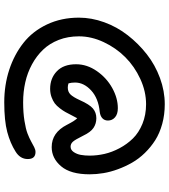

<svg xmlns="http://www.w3.org/2000/svg" viewBox="34 -684 795 903"><g transform="rotate(90 431.5 -232.5)"><path d="M460.9 145Q379.9 145 308.3 121.6Q236.8 98.1 181.9 54.9Q127 11.7 95 -55.9Q63 -123.5 63 -206.1Q63 -265.6 84.7 -325.4Q106.4 -385.3 145.8 -435.8Q185.1 -486.3 235.4 -525.6Q285.6 -564.9 346.9 -587.4Q408.2 -609.9 470.2 -609.9Q519.5 -609.9 563 -597.9Q606.4 -585.9 639.2 -565.2Q671.9 -544.4 699.2 -516.4Q726.6 -488.3 744.9 -456.3Q763.2 -424.3 775.9 -389.6Q788.6 -355 794.2 -321.8Q799.8 -288.6 799.8 -256.8Q799.8 -167 762.2 -122.6Q724.6 -78.1 671.9 -78.1Q603.5 -78.1 566.9 -149.9Q566.4 -151.4 564.9 -153.8Q547.4 -187.5 536.1 -198.2Q531.7 -190.4 522.5 -172.4Q513.2 -154.3 507.1 -143.1Q501 -131.8 489.3 -116.5Q477.5 -101.1 466.1 -92.5Q454.6 -84 436.8 -77.4Q418.9 -70.8 397.9 -70.8Q348.1 -70.8 315.2 -102.3Q282.2 -133.8 282.2 -192.9Q282.2 -244.1 314.2 -290.3Q346.2 -336.4 393.8 -362.8Q441.4 -389.2 488.8 -389.2Q516.6 -389.2 531.7 -376Q546.9 -362.8 546.9 -342.8Q546.9 -326.7 536.4 -316.7Q525.9 -306.6 506.8 -304.2Q442.4 -297.9 405.3 -263.7Q368.2 -229.5 368.2 -188Q368.2 -170.4 372.1 -157.2Q381.3 -153.8 392.1 -153.8Q411.6 -153.8 424.1 -166.3Q436.5 -178.7 451.2 -210.9Q471.2 -255.9 490.2 -272Q509.3 -288.1 536.1 -288.1Q561.5 -288.1 581.5 -274.7Q601.6 -261.2 618.2 -226.1Q637.2 -187.5 647 -177.2Q656.7 -167 669.9 -167Q685.1 -167 695.1 -181.6Q705.1 -196.3 708.5 -215.3Q711.9 -234.4 711.9 -256.8Q711.9 -291 703.9 -326.4Q695.8 -361.8 677 -397.2Q658.2 -432.6 631.1 -460.2Q604 -487.8 562.3 -504.9Q520.5 -522 470.2 -522Q410.2 -522 351.3 -494.9Q292.5 -467.8 248.8 -424.1Q205.1 -380.4 178 -322.5Q150.9 -264.6 150.9 -206.1Q150.9 -154.3 167.7 -111.1Q184.6 -67.9 213.9 -37.4Q243.2 -6.8 282.7 14.6Q322.3 36.1 367.2 46.1Q412.1 56.2 460.9 56.2Q509.8 56.2 548.1 50Q586.4 43.9 607.9 35.6Q629.4 27.3 644.8 18.8Q660.2 10.3 672.1 4.2Q684.1 -2 694.8 -2Q728 -2 728 34.2Q728 70.3 692.9 91.8Q653.8 116.7 600.8 130.9Q547.9 145 460.9 145Z"/></g></svg>

Font: Shantell Sans Irregular Bouncy
Style: Regular
Weight: 400
Designer: Stephen Nixon, Anya Danilova, Shantell Martin
Foundry: Arrow Type
Version: Version 1.006;[9816181b4]